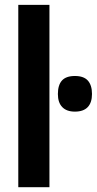

<svg xmlns="http://www.w3.org/2000/svg" viewBox="-20 -780 403 800"><path d="M186 0H56.2V-759.8H186ZM292 -463.4Q329.1 -463.4 346.2 -444.1Q363.3 -424.8 363.3 -388.2Q363.3 -352.5 345.5 -333.7Q327.6 -314.9 292 -314.9Q257.8 -314.9 239.5 -333.7Q221.2 -352.5 221.2 -388.2Q221.2 -425.8 238.3 -444.6Q255.4 -463.4 292 -463.4Z"/></svg>

Font: Open Sans Condensed
Style: Regular
Weight: 400
Width: 3
Designer: Monotype Design Team
Foundry: Monotype Imaging Inc.
Version: Version 3.000